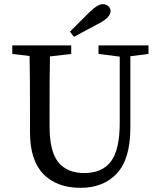

<svg xmlns="http://www.w3.org/2000/svg" viewBox="-20 -887 767 922"><path d="M460 -777 335 -710 316 -735 410 -829Q449 -867 473 -867Q489 -867 500 -857.5Q511 -848 511 -833Q511 -805 460 -777ZM693 -669V-628L606 -617V-274Q606 -124 541.5 -54.5Q477 15 367 15Q253 15 188.5 -51Q124 -117 124 -252V-360Q124 -532 122 -618L39 -628V-669H322V-628L220 -616Q218 -532 218 -360V-281Q218 -159 260.5 -107.5Q303 -56 384 -56Q471 -56 513 -112Q555 -168 555 -298V-615L453 -628V-669Z"/></svg>

Font: TypoPRO Source Serif Pro
Style: Regular
Weight: 400
Designer: Frank Grießhammer
Foundry: Adobe Systems Incorporated
Version: Version 1.017;PS 1.0;hotconv 1.0.79;makeotf.lib2.5.61930